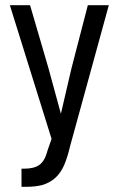

<svg xmlns="http://www.w3.org/2000/svg" viewBox="-20 -720 457 741"><path d="M250 -154 400 -700H319L256 -457L215 -281L167 -457L96 -700H18L179 -184L163 -138C156.3 -111.3 145.7 -93 131 -83C117.7 -73.7 98.3 -69 73 -69H63V1H80C104.7 1 125.7 -1.3 143 -6C163.7 -12 181 -21.7 195 -35C209 -48.3 220.2 -65 228.5 -85C236.8 -105 244 -128 250 -154Z"/></svg>

Font: Bebas Neue Regular two
Style: Regular2
Weight: 400
Designer: Ryoichi Tsunekawa & LGV (GE)
Foundry: Free Software Foundation, Inc.
Version: Version 1.003 August 13, 2016